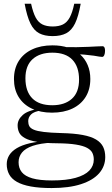

<svg xmlns="http://www.w3.org/2000/svg" viewBox="-20 -736 583 997"><path d="M248 240.5Q184 240.5 139.5 232.2Q95 224 67.5 208.2Q40 192.5 27.5 169.2Q15 146 15 116.5Q15 91 28 70Q41 49 67.5 33.2Q94 17.5 134.2 8Q174.5 -1.5 229 -4L258.5 -6L253 4.5Q189 8 150.2 21.2Q111.5 34.5 94 56.2Q76.5 78 76.5 106.5Q76.5 137 93.2 158Q110 179 148 190Q186 201 249.5 201Q324.5 201 372.5 187.5Q420.5 174 443.8 149.8Q467 125.5 467 92.5Q467 73.5 459.8 58.2Q452.5 43 432.5 32Q412.5 21 374.8 14.8Q337 8.5 275.5 8Q212 7.5 171.8 0.5Q131.5 -6.5 109.5 -18.8Q87.5 -31 79.5 -47.8Q71.5 -64.5 71.5 -85Q71.5 -115 98.5 -139.2Q125.5 -163.5 190 -172L193 -162Q157 -157 141.8 -142.2Q126.5 -127.5 126.5 -107Q126.5 -92 132.2 -81Q138 -70 155.5 -62.5Q173 -55 207.5 -50.8Q242 -46.5 298.5 -45Q365 -43.5 409 -35.2Q453 -27 478.8 -11.5Q504.5 4 515.5 26.5Q526.5 49 526.5 79.5Q526.5 127.5 494.8 163.8Q463 200 401 220.2Q339 240.5 248 240.5ZM250 -151Q189.5 -151 145 -172.2Q100.5 -193.5 76.5 -232.8Q52.5 -272 52.5 -325.5Q52.5 -379.5 77 -418.8Q101.5 -458 146.5 -479.2Q191.5 -500.5 252.5 -500.5Q298 -500.5 334.2 -488.5Q370.5 -476.5 396 -453.5Q421.5 -430.5 435.2 -398.2Q449 -366 449 -326Q449 -272 424.8 -232.8Q400.5 -193.5 355.8 -172.2Q311 -151 250 -151ZM251.5 -189.5Q316 -189.5 353.2 -223Q390.5 -256.5 390.5 -322.5Q390.5 -390 355.5 -426.2Q320.5 -462.5 252 -462.5Q187 -462.5 149.5 -429Q112 -395.5 112 -329.5Q112 -262 147.2 -225.8Q182.5 -189.5 251.5 -189.5ZM340.5 -457.5 300 -491.5Q342.5 -490.5 377.5 -491Q412.5 -491.5 439 -492.8Q465.5 -494 483.8 -495Q502 -496 511.5 -496Q519 -496 522.2 -490Q525.5 -484 525.5 -472.5Q525.5 -459 521.5 -449.8Q517.5 -440.5 510.5 -440.5Q504 -440.5 494.5 -442.2Q485 -444 467.5 -446.8Q450 -449.5 419.5 -452.2Q389 -455 340.5 -457.5ZM253.5 -598.5Q285.5 -598.5 306.8 -609Q328 -619.5 342 -645.2Q356 -671 365.5 -716.5H399Q387.5 -651 369.8 -614.5Q352 -578 323.8 -563.2Q295.5 -548.5 253.5 -548.5Q211.5 -548.5 183.5 -563.2Q155.5 -578 137.8 -614.5Q120 -651 108 -716.5H141.5Q151.5 -671 165.2 -645.2Q179 -619.5 200.5 -609Q222 -598.5 253.5 -598.5Z"/></svg>

Font: Newsreader 9pt Light
Style: Regular
Weight: 300
Designer: Hugues Gentile
Foundry: Production Type
Version: Version 1.003